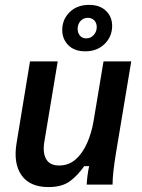

<svg xmlns="http://www.w3.org/2000/svg" viewBox="-20 -749 578 779"><path d="M176.7 10Q100.8 10 67.1 -38.3Q33.3 -86.7 47.5 -170L101.7 -500H214.2L160 -174.2Q152.5 -130 167.1 -103.8Q181.7 -77.5 220 -77.5Q258.3 -77.5 286.2 -101.7Q314.2 -125.8 332.9 -167.5Q351.7 -209.2 360 -260L400 -500H512.5L450 -125Q444.2 -89.2 440.4 -56.7Q436.7 -24.2 436.7 0H331.7Q332.5 -16.7 335 -36.2Q337.5 -55.8 341.7 -75H321.7Q295.8 -37.5 263.8 -13.8Q231.7 10 176.7 10ZM325.8 -540.8Q281.7 -540.8 257.1 -565.8Q232.5 -590.8 232.5 -627.5Q232.5 -670 262.5 -699.6Q292.5 -729.2 341.7 -729.2Q385 -729.2 410 -705Q435 -680.8 435 -644.2Q435 -600.8 404.6 -570.8Q374.2 -540.8 325.8 -540.8ZM330 -593.3Q348.3 -593.3 360.4 -607.1Q372.5 -620.8 372.5 -639.2Q372.5 -655.8 362.5 -666.2Q352.5 -676.7 336.7 -676.7Q318.3 -676.7 306.7 -663.8Q295 -650.8 295 -631.7Q295 -615.8 304.2 -604.6Q313.3 -593.3 330 -593.3Z"/></svg>

Font: Familjen Grotesk GF Medium
Style: Italic
Weight: 500
Designer: Anders Wikstroem, Jonas Baeckman, Matilda Gysing, Kristian Moeller
Foundry: Familjen STHML AB
Version: Version 2.000; Beta; Release 4; Build 6